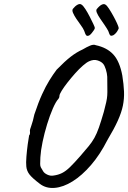

<svg xmlns="http://www.w3.org/2000/svg" viewBox="-20 -890 638 956"><path d="M178 25Q141 -3 127 -21Q113 -39 111 -61Q109 -79 111.5 -110Q114 -141 118 -171Q122 -201 125 -216Q130 -221 129.5 -229.5Q129 -238 129 -238Q128 -243 136 -264.5Q144 -286 151 -320Q171 -380 189.5 -420.5Q208 -461 226 -490Q244 -519 262 -543Q303 -585 332 -607.5Q361 -630 392 -644Q412 -656 429 -663Q446 -670 457 -665Q513 -653 544.5 -618.5Q576 -584 589 -514Q596 -470 597.5 -434.5Q599 -399 592 -364.5Q585 -330 566.5 -289Q548 -248 515 -193Q478 -120 433 -68Q388 -16 341.5 13Q295 42 252 45.5Q209 49 178 25ZM247 -16Q270 -19 289 -28.5Q308 -38 328.5 -58Q349 -78 378 -111Q404 -141 421 -161.5Q438 -182 450 -203.5Q462 -225 472.5 -255Q483 -285 497 -333Q505 -363 509 -381.5Q513 -400 514 -415Q515 -430 514.5 -451Q514 -472 514 -508Q513 -525 507 -544.5Q501 -564 493 -573Q483 -584 464.5 -589.5Q446 -595 424 -585Q412 -580 393 -563.5Q374 -547 354 -524.5Q334 -502 316 -479Q298 -456 287 -438Q276 -420 276 -413Q276 -413 275.5 -408Q275 -403 271 -398Q258 -384 243 -349.5Q228 -315 214.5 -271Q201 -227 192 -183.5Q183 -140 181 -107Q180 -84 180 -73.5Q180 -63 183.5 -56.5Q187 -50 195 -37Q201 -27 216.5 -20Q232 -13 247 -16ZM425 -714Q415 -709 410 -713.5Q405 -718 399 -737Q394 -749 382.5 -764.5Q371 -780 360 -796.5Q349 -813 343.5 -826Q338 -839 343 -846Q354 -860 366 -866.5Q378 -873 386 -867Q394 -862 405 -845Q416 -828 426.5 -807.5Q437 -787 444.5 -771Q452 -755 452 -752Q453 -748 448 -740.5Q443 -733 437 -725.5Q431 -718 425 -714ZM545 -715Q534 -710 529.5 -713.5Q525 -717 519 -736Q512 -749 501 -765Q490 -781 479 -797Q468 -813 462.5 -826Q457 -839 462 -845Q476 -862 487 -867Q498 -872 505 -867Q512 -863 522.5 -847Q533 -831 544 -811Q555 -791 562.5 -774.5Q570 -758 571 -751Q572 -748 564.5 -735.5Q557 -723 545 -715Z"/></svg>

Font: Caveat Medium
Style: Regular
Weight: 500
Designer: Pablo Impallari
Foundry: Pablo Impallari
Version: Version 2.000